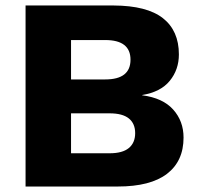

<svg xmlns="http://www.w3.org/2000/svg" viewBox="-20 -680 724 700"><path d="M73.2 0V-660H394Q515.8 -659.4 574 -613.7Q632.2 -568 632.2 -481.6Q632.2 -426.2 599 -385.4Q565.8 -344.6 498.4 -333.6V-332.6Q573.6 -322.8 611.4 -280.6Q649.2 -238.4 649.2 -178.4Q649.2 -92.6 588.9 -46.3Q528.6 0 409.2 0ZM239 -121.2H379.6Q426.6 -121.2 449.7 -140.3Q472.8 -159.4 472.8 -194.6Q472.8 -229.6 449.7 -248.2Q426.6 -266.8 379.6 -266.8H239ZM239 -390.4H363.8Q455.8 -390.4 455.8 -462.4Q455.8 -534 363.8 -534H239Z"/></svg>

Font: Work Sans
Style: Regular
Weight: 400
Designer: Wei Huang
Foundry: Wei Huang
Version: Version 2.006; ttfautohint (v1.8.1.43-b0c9)